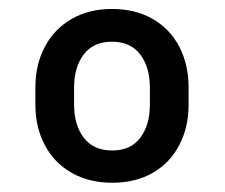

<svg xmlns="http://www.w3.org/2000/svg" viewBox="-20 -741 497 424"><path d="M227.1 -721.2Q278.8 -721.2 317.1 -699.2Q355.5 -677.2 376 -637.7Q396.5 -598.1 396.5 -547.9V-510.3Q396.5 -460 376 -420.7Q355.5 -381.3 317.4 -359.4Q279.3 -337.4 228 -337.4Q176.8 -337.4 138.2 -359.4Q99.6 -381.3 78.9 -420.7Q58.1 -460 58.1 -510.3V-547.9Q58.1 -598.1 78.9 -637.5Q99.6 -676.8 137.9 -699Q176.3 -721.2 227.1 -721.2ZM228 -408.7Q268.6 -408.7 289.8 -436.8Q311 -464.8 311 -510.3V-547.9Q311 -592.8 289.6 -620.8Q268.1 -648.9 227.1 -648.9Q186.5 -648.9 165 -620.8Q143.6 -592.8 143.6 -547.9V-510.3Q143.6 -464.8 165 -436.8Q186.5 -408.7 228 -408.7Z"/></svg>

Font: Heebo Medium
Style: Regular
Weight: 500
Designer: Oded Ezer
Foundry: Meir Sadan
Version: Version 2.001; ttfautohint (v1.5.14-ce02) -l 8 -r 50 -G 200 